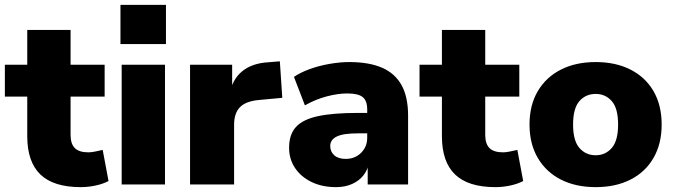

<svg xmlns="http://www.w3.org/2000/svg" viewBox="-22 -758 2769 789"><path d="M310 11Q198 11 144 -41Q90 -93 90 -198V-361H-2V-492H90V-635H268V-492H408V-361H268V-204Q268 -167 285.5 -149.5Q303 -132 341 -132Q353 -132 367.5 -135Q382 -138 400 -142L424 -14Q401 -2 370.5 4.5Q340 11 310 11Z M473 -577V-738H660V-577ZM478 0V-492H656V0Z M759 0V-492H932V-371H922Q932 -431 972.5 -464.5Q1013 -498 1079 -502L1128 -506L1138 -356L1041 -347Q988 -342 964 -317.5Q940 -293 940 -245V0Z M1359 11Q1302 11 1258.5 -10Q1215 -31 1190.5 -67.5Q1166 -104 1166 -151Q1166 -205 1194 -236Q1222 -267 1284 -280.5Q1346 -294 1449 -294H1504V-210H1449Q1420 -210 1398.5 -207Q1377 -204 1363 -197.5Q1349 -191 1342 -181Q1335 -171 1335 -158Q1335 -135 1351.5 -120Q1368 -105 1399 -105Q1424 -105 1443.5 -116Q1463 -127 1475 -146.5Q1487 -166 1487 -192V-308Q1487 -344 1468.5 -359Q1450 -374 1405 -374Q1367 -374 1321 -362Q1275 -350 1231 -325L1186 -442Q1212 -460 1250.5 -474Q1289 -488 1332.5 -495.5Q1376 -503 1413 -503Q1495 -503 1548.5 -479.5Q1602 -456 1628.5 -407.5Q1655 -359 1655 -283V0H1489V-93H1495Q1490 -61 1472 -38Q1454 -15 1425 -2Q1396 11 1359 11Z M2014 11Q1902 11 1848 -41Q1794 -93 1794 -198V-361H1702V-492H1794V-635H1972V-492H2112V-361H1972V-204Q1972 -167 1989.5 -149.5Q2007 -132 2045 -132Q2057 -132 2071.5 -135Q2086 -138 2104 -142L2128 -14Q2105 -2 2074.5 4.5Q2044 11 2014 11Z M2426 11Q2344 11 2283 -20Q2222 -51 2188 -109Q2154 -167 2154 -246Q2154 -326 2188 -383.5Q2222 -441 2283 -472Q2344 -503 2426 -503Q2508 -503 2569 -472Q2630 -441 2663.5 -383.5Q2697 -326 2697 -246Q2697 -167 2663.5 -109Q2630 -51 2569 -20Q2508 11 2426 11ZM2426 -120Q2466 -120 2492 -150Q2518 -180 2518 -246Q2518 -313 2492 -342.5Q2466 -372 2426 -372Q2385 -372 2359 -342.5Q2333 -313 2333 -246Q2333 -180 2359 -150Q2385 -120 2426 -120Z"/></svg>

Font: Nunito Sans 12pt Black
Style: Regular
Weight: 900
Designer: Vernon Adams
Foundry: Vernon Adams
Version: Version 3.101;gftools[0.9.27]